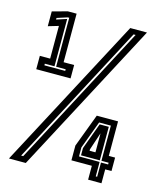

<svg xmlns="http://www.w3.org/2000/svg" viewBox="-107 -777 709 854"><g transform="rotate(15 248.0 -350.0)"><path d="M30 -415V-476.5H77.5V-627L30 -613V-681L99 -700H139.5V-476.5H188V-415ZM60.5 -441H156.5V-448.5H112.5V-674H106L58 -658.5V-651L105 -666.5V-448.5H60.5ZM15.5 0 386.5 -700H463.5L93 0ZM64.5 -26.5H74L417.5 -676.5H408ZM380 0V-64H286V-132L343.5 -285H441.5V-126H470.5V-64H441.5V0ZM409 -23H415.5V-88.5H448.5V-96.5H415.5V-258.5H361.5L314 -131V-89.5H409ZM321.5 -96.5V-130L366 -251H408V-96.5ZM353 -126H380V-213.5L353 -132.5Z"/></g></svg>

Font: Tourney Condensed Regular
Style: Bold
Weight: 700
Width: 3
Designer: Tyler Finck
Foundry: Etcetera Type Co
Version: Version 1.010; ttfautohint (v1.8.3)